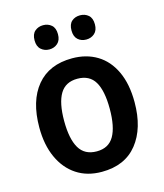

<svg xmlns="http://www.w3.org/2000/svg" viewBox="-112 -825 784 919"><g transform="rotate(-15 280.0 -365.5)"><path d="M516 -272Q516 -143 455 -66.5Q394 10 279 10Q207 10 154.5 -24.5Q102 -59 73 -122.5Q44 -186 44 -272Q44 -404 105.5 -478Q167 -552 281 -552Q351 -552 404 -520Q457 -488 486.5 -425Q516 -362 516 -272ZM167 -272Q167 -183 194 -137Q221 -91 281 -91Q340 -91 366.5 -137Q393 -183 393 -272Q393 -361 366.5 -406Q340 -451 280 -451Q221 -451 194 -406Q167 -361 167 -272ZM130 -681Q130 -712 147 -726.5Q164 -741 188 -741Q212 -741 229 -726.5Q246 -712 246 -681Q246 -651 229 -636Q212 -621 188 -621Q164 -621 147 -636Q130 -651 130 -681ZM313 -681Q313 -712 329.5 -726.5Q346 -741 371 -741Q395 -741 412 -726.5Q429 -712 429 -681Q429 -651 412 -636Q395 -621 371 -621Q346 -621 329.5 -636Q313 -651 313 -681Z"/></g></svg>

Font: Noto Sans Telugu SemiCondensed SemiBold
Style: Regular
Weight: 600
Width: 4
Designer: Jelle Bosma - Monotype Design Team
Foundry: Monotype Imaging Inc.
Version: Version 2.005; ttfautohint (v1.8.4.7-5d5b)